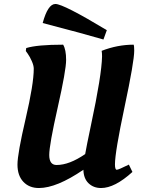

<svg xmlns="http://www.w3.org/2000/svg" viewBox="-20 -935 708 967"><path d="M313 -633C313 -667.7 308 -693.3 298 -710C210.7 -710 148.7 -704.3 112 -693L110 -678L120 -664C126.7 -654.7 133.3 -642.5 140 -627.5C146.7 -612.5 150 -599.7 150 -589C150 -537.7 136.3 -453.5 109 -336.5C81.7 -219.5 68 -142.7 68 -106C68 -69.3 77.8 -40.5 97.5 -19.5C117.2 1.5 143.3 12 176 12C235.3 12 310 -18.7 400 -80C400.7 -50.7 409.3 -28 426 -12C442.7 4 463.7 12 489 12C535 12 587.7 -15 647 -69L629 -106C594.3 -88.7 574 -80 568 -80C562 -80 559 -89 559 -107C559 -148.3 575.2 -245 607.5 -397C639.8 -549 656 -643.3 656 -680C656 -696 655 -706 653 -710C599 -710 545.3 -699.7 492 -679C493.3 -671.7 494 -662.3 494 -651C492.7 -587.7 474 -472 438 -304C422.7 -231.3 413 -183 409 -159C355.7 -122.3 307.7 -104 265 -104C240.3 -104 228 -120.8 228 -154.5C228 -188.2 242.2 -267.7 270.5 -393C298.8 -518.3 313 -598.3 313 -633ZM259 -915C233.7 -915 212.3 -883 195 -819C335.7 -782.3 437.7 -754.7 501 -736L518 -783C372 -871 285.7 -915 259 -915Z"/></svg>

Font: Oleo Script
Style: Regular
Weight: 400
Designer: Soytutype
Foundry: Soytutype
Version: Version 1.002